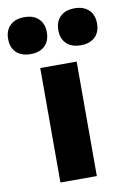

<svg xmlns="http://www.w3.org/2000/svg" viewBox="-165 -852 604 906"><g transform="rotate(-10 137.0 -399.0)"><path d="M49.5 0V-548.5H224V0ZM257 -621Q213.5 -621 189 -644.5Q164.5 -668 164.5 -709.5Q164.5 -750.5 189 -774.2Q213.5 -798 257 -798Q301 -798 325.5 -774.2Q350 -750.5 350 -709.5Q350 -668 325.5 -644.5Q301 -621 257 -621ZM17 -621Q-27 -621 -51.5 -644.5Q-76 -668 -76 -709.5Q-76 -750.5 -51.5 -774.2Q-27 -798 17 -798Q60.5 -798 85 -774.2Q109.5 -750.5 109.5 -709.5Q109.5 -668 85 -644.5Q60.5 -621 17 -621Z"/></g></svg>

Font: Encode Sans Semi Condensed ExtraBold
Style: Regular
Weight: 800
Width: 4
Designer: Multiple Designers
Foundry: Impallari Type
Version: Version 3.000; ttfautohint (v1.8.3) -l 8 -r 50 -G 200 -x 14 